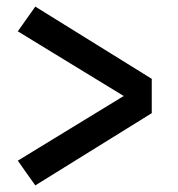

<svg xmlns="http://www.w3.org/2000/svg" viewBox="-20 -631 540 582"><path d="M87 -69 60 -107 34 -144 355 -340 34 -536 87 -611 440 -392V-288Z"/></svg>

Font: Iosevka SS04 Semibold
Style: Regular
Weight: 600
Monospace: yes
Designer: Belleve Invis
Foundry: Belleve Invis
Version: Version 19.0.0; ttfautohint (v1.8.4)